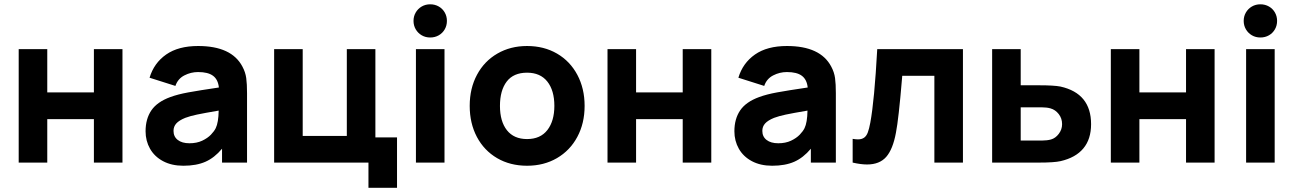

<svg xmlns="http://www.w3.org/2000/svg" viewBox="-20 -774 6168 914"><path d="M205 0H69V-540H205V-334H427V-540H563V0H427V-207H205Z M1156 -330V0H1037V-66Q1001 -23 958 -4Q915 15 853 15Q797 15 756.2 -6.8Q715.5 -28.5 694.2 -66Q673 -103.5 673 -149Q673 -208 700.5 -248.5Q728 -289 791 -312Q826 -325 876.5 -334.2Q927 -343.5 1022 -357.5Q1018 -395.5 994.2 -413.2Q970.5 -431 923 -431Q888.5 -431 857.5 -415Q826.5 -399 815 -365L692 -404Q713 -474 771 -514.5Q829 -555 923 -555Q1082.5 -555 1134 -457Q1148.5 -430 1152.2 -402.2Q1156 -374.5 1156 -330ZM1021 -247.5Q950.5 -235.5 917.5 -228.5Q884.5 -221.5 862 -213Q832.5 -201 819.2 -186.2Q806 -171.5 806 -151Q806 -123.5 826.2 -107.8Q846.5 -92 882 -92Q916.5 -92 942.5 -104.2Q968.5 -116.5 984.2 -133Q1000 -149.5 1007 -164Q1020 -190.5 1021 -247.5Z M1870 120H1734V0H1285V-540H1421V-127H1631V-540H1767V-120H1870Z M2096 0H1960V-540H2096ZM1948.5 -674.5Q1948.5 -696.5 1959 -714.5Q1969.5 -732.5 1987.5 -743Q2005.5 -753.5 2028 -753.5Q2050.5 -753.5 2068.8 -743Q2087 -732.5 2097.2 -714.5Q2107.5 -696.5 2107.5 -674.5Q2107.5 -652.5 2097.2 -634.5Q2087 -616.5 2068.8 -606Q2050.5 -595.5 2028 -595.5Q2005.5 -595.5 1987.5 -606Q1969.5 -616.5 1959 -634.5Q1948.5 -652.5 1948.5 -674.5Z M2216 -270Q2216 -353.5 2250.8 -418.2Q2285.5 -483 2347.8 -519Q2410 -555 2489 -555Q2569.5 -555 2631.8 -518.8Q2694 -482.5 2728.5 -417.5Q2763 -352.5 2763 -270Q2763 -187 2728.2 -122.2Q2693.5 -57.5 2631.2 -21.2Q2569 15 2489 15Q2408.5 15 2346.5 -21.2Q2284.5 -57.5 2250.2 -122.2Q2216 -187 2216 -270ZM2619 -270Q2619 -343.5 2585.5 -385.8Q2552 -428 2489 -428Q2424.5 -428 2392.2 -385.8Q2360 -343.5 2360 -270Q2360 -196 2393.2 -154Q2426.5 -112 2489 -112Q2552.5 -112 2585.8 -155Q2619 -198 2619 -270Z M3008 0H2872V-540H3008V-334H3230V-540H3366V0H3230V-207H3008Z M3959 -330V0H3840V-66Q3804 -23 3761 -4Q3718 15 3656 15Q3600 15 3559.2 -6.8Q3518.5 -28.5 3497.2 -66Q3476 -103.5 3476 -149Q3476 -208 3503.5 -248.5Q3531 -289 3594 -312Q3629 -325 3679.5 -334.2Q3730 -343.5 3825 -357.5Q3821 -395.5 3797.2 -413.2Q3773.5 -431 3726 -431Q3691.5 -431 3660.5 -415Q3629.5 -399 3618 -365L3495 -404Q3516 -474 3574 -514.5Q3632 -555 3726 -555Q3885.5 -555 3937 -457Q3951.5 -430 3955.2 -402.2Q3959 -374.5 3959 -330ZM3824 -247.5Q3753.5 -235.5 3720.5 -228.5Q3687.5 -221.5 3665 -213Q3635.5 -201 3622.2 -186.2Q3609 -171.5 3609 -151Q3609 -123.5 3629.2 -107.8Q3649.5 -92 3685 -92Q3719.5 -92 3745.5 -104.2Q3771.5 -116.5 3787.2 -133Q3803 -149.5 3810 -164Q3823 -190.5 3824 -247.5Z M4039 -113Q4055 -110.5 4064 -110.5Q4082.5 -110.5 4093.8 -118.8Q4105 -127 4111.2 -143.8Q4117.5 -160.5 4123 -190Q4142.5 -294.5 4156 -540H4564V0H4428V-413H4275L4274 -400.5Q4258 -208 4245 -142Q4230.5 -63.5 4198.8 -27.2Q4167 9 4107.5 9Q4078 9 4039 0Z M4703 0V-540H4839V-368H4926Q4997 -368 5028 -362Q5174 -329.5 5174 -183Q5174 -111.5 5137.2 -67.5Q5100.5 -23.5 5029 -7Q4998.5 0 4926 0ZM4941 -105Q4964.5 -105 4983 -110Q5004.5 -116 5020.2 -136.8Q5036 -157.5 5036 -183Q5036 -210.5 5020 -231Q5004 -251.5 4981 -258Q4963.5 -263 4941 -263H4839V-105Z M5404 0H5268V-540H5404V-334H5626V-540H5762V0H5626V-207H5404Z M6048 0H5912V-540H6048ZM5900.5 -674.5Q5900.5 -696.5 5911 -714.5Q5921.5 -732.5 5939.5 -743Q5957.5 -753.5 5980 -753.5Q6002.5 -753.5 6020.8 -743Q6039 -732.5 6049.2 -714.5Q6059.5 -696.5 6059.5 -674.5Q6059.5 -652.5 6049.2 -634.5Q6039 -616.5 6020.8 -606Q6002.5 -595.5 5980 -595.5Q5957.5 -595.5 5939.5 -606Q5921.5 -616.5 5911 -634.5Q5900.5 -652.5 5900.5 -674.5Z"/></svg>

Font: Hauora ExtraBold
Style: Regular
Weight: 800
Designer: Wayne Shih
Foundry: WCYS
Version: Version 1.001